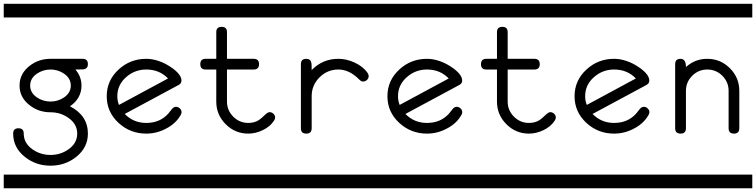

<svg xmlns="http://www.w3.org/2000/svg" viewBox="-20 -714 4040 1026"><path d="M0 -620.8V-693.8H500V-620.8ZM0 219.2H500V292.2H0ZM449.7 -371.1Q449.7 -346.4 424.8 -343.3Q418.9 -342.5 382.8 -342.5Q415.5 -304.9 415.5 -256.6Q415.5 -188.5 354 -146Q449.7 -96.4 449.7 0Q449.7 75.2 386.2 125.2Q327.6 171.4 250 171.4Q172.4 171.4 113.8 125.2Q50.3 75.2 50.3 0Q50.3 -28.6 78.6 -28.6Q106.9 -28.6 106.9 0Q106.9 51.5 154.3 84.5Q196.8 114 250 114Q303.2 114 345.2 84.5Q392.6 51.5 392.6 0Q392.6 -51.5 345.2 -84.5Q303.2 -114 250 -114Q185.5 -114 137.2 -152.6Q84.5 -194.1 84.5 -256.6Q84.5 -319.6 137.2 -361.3Q185.5 -399.7 250 -399.7H421.4Q449.7 -399.7 449.7 -371.1ZM358.4 -256.6Q358.4 -295.4 322.3 -320.3Q290 -342.5 250 -342.5Q210 -342.5 177.2 -320.3Q141.1 -295.4 141.1 -256.6Q141.1 -218.5 177.2 -193.4Q210 -171.4 250 -171.4Q290 -171.4 322.3 -193.4Q358.4 -218.5 358.4 -256.6Z M500 -620.8V-693.8H1000V-620.8ZM500 219.2H1000V292.2H500ZM950.2 -114.7Q950.2 -107.4 945.3 -99.1Q919.4 -53.2 866.7 -26.4Q816.9 0 761.7 0Q676.3 0 614.3 -56.6Q550.3 -115.2 550.3 -199.7Q550.3 -284.4 614.3 -343Q676.3 -399.7 761.7 -399.7Q793.5 -399.7 827.1 -388.4Q865.2 -376 902.8 -348.6Q949.7 -314 949.7 -283.4Q949.7 -268.1 935.1 -260.3L646.5 -105Q693.4 -57.1 761.7 -57.1Q835.4 -57.1 880.4 -108.2Q886.2 -115.2 897 -129.3Q907.7 -143.3 920.4 -143.3Q931.6 -143.3 940.9 -134.8Q950.2 -126.2 950.2 -114.7ZM877.9 -294.7Q832 -342.5 761.7 -342.5Q700.7 -342.5 654.8 -302.5Q606.9 -261 606.9 -199.7Q606.9 -175.3 615.7 -153.3Z M1000 -620.8V-693.8H1500V-620.8ZM1000 219.2H1500V292.2H1000ZM1450.2 -85.9Q1450.2 -78.4 1443.8 -68.6Q1423.8 -37.6 1384.3 -18.6Q1346.2 0 1306.6 0Q1236.3 0 1186 -50.3Q1135.7 -100.6 1135.7 -171.4V-342.5H1078.6Q1050.3 -342.5 1050.3 -371.1Q1050.3 -399.7 1078.6 -399.7H1135.7V-542.2Q1135.7 -570.6 1164.6 -570.6Q1192.9 -570.6 1192.9 -542.2V-399.7H1335.4Q1364.3 -399.7 1364.3 -371.1Q1364.3 -342.5 1335.4 -342.5H1192.9V-171.4Q1192.9 -124.3 1226.3 -90.7Q1259.8 -57.1 1306.6 -57.1Q1339.4 -57.1 1362.8 -72Q1374.5 -79.3 1395.5 -99.9Q1411.1 -114.7 1420.4 -114.7Q1432.1 -114.7 1441.2 -106.1Q1450.2 -97.4 1450.2 -85.9Z M1500 -620.8V-693.8H2000V-620.8ZM1500 219.2H2000V292.2H1500ZM1950.2 -307.4Q1950.2 -295.7 1941.2 -287Q1932.1 -278.3 1920.4 -278.3Q1909.7 -278.3 1898.9 -289.8Q1846.7 -342.5 1788.1 -342.5Q1729.5 -342.5 1687.5 -300.7Q1645.5 -258.8 1645.5 -199.7V-28.6Q1645.5 0 1616.7 0Q1587.9 0 1587.9 -28.6V-371.1Q1587.9 -399.7 1616.7 -399.7Q1639.2 -399.7 1644 -378.2Q1645.5 -371.6 1645.5 -339.6Q1704.1 -399.7 1788.1 -399.7Q1831.5 -399.7 1874.5 -379.9Q1919.9 -358.9 1943.4 -325.7Q1950.2 -315.4 1950.2 -307.4Z M2000 -620.8V-693.8H2500V-620.8ZM2000 219.2H2500V292.2H2000ZM2450.2 -114.7Q2450.2 -107.4 2445.3 -99.1Q2419.4 -53.2 2366.7 -26.4Q2316.9 0 2261.7 0Q2176.3 0 2114.3 -56.6Q2050.3 -115.2 2050.3 -199.7Q2050.3 -284.4 2114.3 -343Q2176.3 -399.7 2261.7 -399.7Q2293.5 -399.7 2327.1 -388.4Q2365.2 -376 2402.8 -348.6Q2449.7 -314 2449.7 -283.4Q2449.7 -268.1 2435.1 -260.3L2146.5 -105Q2193.4 -57.1 2261.7 -57.1Q2335.4 -57.1 2380.4 -108.2Q2386.2 -115.2 2397 -129.3Q2407.7 -143.3 2420.4 -143.3Q2431.6 -143.3 2440.9 -134.8Q2450.2 -126.2 2450.2 -114.7ZM2377.9 -294.7Q2332 -342.5 2261.7 -342.5Q2200.7 -342.5 2154.8 -302.5Q2106.9 -261 2106.9 -199.7Q2106.9 -175.3 2115.7 -153.3Z M2500 -620.8V-693.8H3000V-620.8ZM2500 219.2H3000V292.2H2500ZM2950.2 -85.9Q2950.2 -78.4 2943.8 -68.6Q2923.8 -37.6 2884.3 -18.6Q2846.2 0 2806.6 0Q2736.3 0 2686 -50.3Q2635.7 -100.6 2635.7 -171.4V-342.5H2578.6Q2550.3 -342.5 2550.3 -371.1Q2550.3 -399.7 2578.6 -399.7H2635.7V-542.2Q2635.7 -570.6 2664.6 -570.6Q2692.9 -570.6 2692.9 -542.2V-399.7H2835.4Q2864.3 -399.7 2864.3 -371.1Q2864.3 -342.5 2835.4 -342.5H2692.9V-171.4Q2692.9 -124.3 2726.3 -90.7Q2759.8 -57.1 2806.6 -57.1Q2839.4 -57.1 2862.8 -72Q2874.5 -79.3 2895.5 -99.9Q2911.1 -114.7 2920.4 -114.7Q2932.1 -114.7 2941.2 -106.1Q2950.2 -97.4 2950.2 -85.9Z M3000 -620.8V-693.8H3500V-620.8ZM3000 219.2H3500V292.2H3000ZM3450.2 -114.7Q3450.2 -107.4 3445.3 -99.1Q3419.4 -53.2 3366.7 -26.4Q3316.9 0 3261.7 0Q3176.3 0 3114.3 -56.6Q3050.3 -115.2 3050.3 -199.7Q3050.3 -284.4 3114.3 -343Q3176.3 -399.7 3261.7 -399.7Q3293.5 -399.7 3327.1 -388.4Q3365.2 -376 3402.8 -348.6Q3449.7 -314 3449.7 -283.4Q3449.7 -268.1 3435.1 -260.3L3146.5 -105Q3193.4 -57.1 3261.7 -57.1Q3335.4 -57.1 3380.4 -108.2Q3386.2 -115.2 3397 -129.3Q3407.7 -143.3 3420.4 -143.3Q3431.6 -143.3 3440.9 -134.8Q3450.2 -126.2 3450.2 -114.7ZM3377.9 -294.7Q3332 -342.5 3261.7 -342.5Q3200.7 -342.5 3154.8 -302.5Q3106.9 -261 3106.9 -199.7Q3106.9 -175.3 3115.7 -153.3Z M3500 -620.8V-693.8H4000V-620.8ZM3500 219.2H4000V292.2H3500ZM3930.7 -28.6Q3930.7 0 3902.3 0Q3873.5 0 3873.5 -28.6V-228.3Q3873.5 -275.4 3840.1 -309Q3806.6 -342.5 3759.5 -342.5Q3712.4 -342.5 3679 -309Q3645.5 -275.4 3645.5 -228.3V-28.6Q3645.5 0 3616.7 0Q3587.9 0 3587.9 -28.6V-371.1Q3587.9 -399.7 3616.7 -399.7Q3645.5 -399.7 3645.5 -355.7Q3694.3 -399.7 3759.3 -399.7Q3830.1 -399.7 3880.4 -349.4Q3930.7 -299.1 3930.7 -228.3Z"/></svg>

Font: EnergyBar
Style: Regular
Weight: 400
Italic angle: -10°
Version: 1.0 2000-03-28